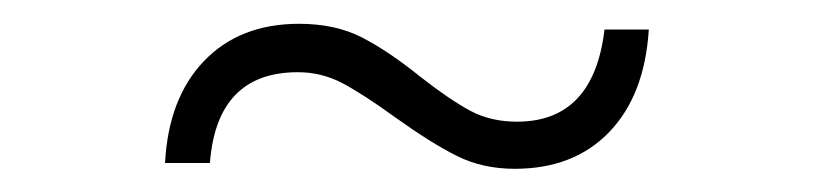

<svg xmlns="http://www.w3.org/2000/svg" viewBox="-20 -343 690 163"><path d="M233.9 -322.8Q264.6 -322.8 287.1 -311.3Q309.6 -299.8 336.9 -277.8Q361.8 -258.3 379.2 -249Q396.5 -239.7 418.9 -239.7Q483.9 -239.7 493.2 -317.9H530.8Q527.3 -262.2 497.3 -231Q467.3 -199.7 417 -199.7Q389.6 -199.7 367.7 -210.7Q345.7 -221.7 314.5 -244.1Q288.1 -263.2 270.5 -272.5Q252.9 -281.7 232.9 -281.7Q164.1 -281.7 158.2 -204.6H120.1Q123 -259.8 153.3 -291.3Q183.6 -322.8 233.9 -322.8Z"/></svg>

Font: Selawik Light
Style: Regular
Weight: 300
Designer: Aaron Bell
Foundry: Microsoft Corporation
Version: Version 1.01